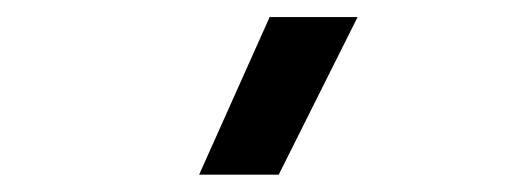

<svg xmlns="http://www.w3.org/2000/svg" viewBox="-20 -815 626 226"><path d="M214.4 -609.4 297.4 -794.9H400.9L308.1 -609.4Z"/></svg>

Font: Cascadia Mono PL
Style: Regular
Weight: 400
Monospace: yes
Designer: Aaron Bell
Foundry: Saja Typeworks
Version: Version 2102.003